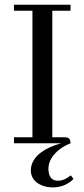

<svg xmlns="http://www.w3.org/2000/svg" viewBox="-20 -606 357 812"><path d="M278.3 0C263.3 5.9 249.3 13.3 236.3 22.5C201.8 47.9 184.6 76.8 184.6 109.4C184.6 112 184.9 114.9 185.5 118.2C188.2 144.9 201.5 158.2 225.6 158.2C243.2 158.2 261.1 150.7 279.3 135.7L291 150.4C268.2 173.8 239.3 185.9 204.1 186.5C186.5 186.5 170.6 183.6 156.2 177.7C125.7 164.7 110.4 143.2 110.4 113.3C110.4 106.1 111.7 98.3 114.3 89.8C127.9 49.5 169.3 19.5 238.3 0H39.1V-25.4H117.2V-560.5H39.1V-585.9H278.3V-560.5H201.2V-25.4H252.9C256.2 -25.4 259.4 -25.1 262.7 -24.4C273.1 -22.5 278.3 -14.3 278.3 0Z"/></svg>

Font: Abhaya Libre
Style: Regular
Weight: 400
Designer: Pushpananda Ekanayake, Sol Matas, Pathum Egodawatta
Foundry: Mooniak
Version: Version 1.041; ; ttfautohint (v1.5)